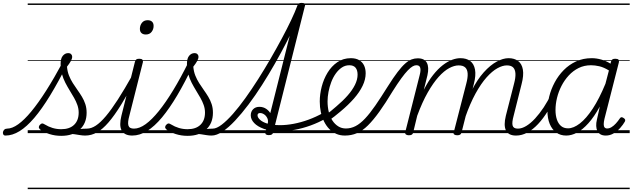

<svg xmlns="http://www.w3.org/2000/svg" viewBox="-192 -922 4382 1330"><path d="M-154 17Q-165 17 -169 9.5Q-173 2 -171.5 -7Q-170 -16 -162.5 -23.5Q-155 -31 -143 -31Q-108 -31 -66 -61Q-24 -91 24.5 -149.5Q73 -208 128 -294.5Q183 -381 244 -494L275 -479Q212 -354 155 -260.5Q98 -167 45.5 -105.5Q-7 -44 -56.5 -13.5Q-106 17 -154 17ZM398 17Q381 17 363 14Q345 11 325 8Q305 5 280 5L305 -19Q329 -24 348 -26.5Q367 -29 382.5 -30Q398 -31 411 -31Q420 -31 423.5 -23.5Q427 -16 425.5 -7Q424 2 417 9.5Q410 17 398 17ZM232 19Q189 19 150 6.5Q111 -6 86 -25Q77 -33 77 -41.5Q77 -50 85 -58Q94 -67 100.5 -67Q107 -67 118 -60Q144 -44 172.5 -35.5Q201 -27 232 -27Q290 -27 321.5 -57.5Q353 -88 353 -142Q353 -169 344 -194.5Q335 -220 321 -244.5Q307 -269 291 -295Q275 -321 260.5 -349Q246 -377 237 -409.5Q228 -442 228 -480Q228 -518 243.5 -536Q259 -554 280 -554Q294 -554 301 -546.5Q308 -539 308 -529Q308 -516 299 -499.5Q290 -483 272 -460Q275 -426 286 -398.5Q297 -371 312.5 -346.5Q328 -322 344.5 -299Q361 -276 375.5 -252Q390 -228 399 -201Q408 -174 408 -141Q408 -68 361 -24.5Q314 19 232 19ZM0 378H550V388H0ZM0 -20H550V0H0ZM0 -505H550V-500H0ZM0 -898H550V-888H0Z M398 17Q388 17 383 9.5Q378 2 379 -7Q380 -16 388 -23.5Q396 -31 411 -31Q440 -31 472 -52Q504 -73 541.5 -117.5Q579 -162 624.5 -232.5Q670 -303 726 -403Q731 -413 740.5 -412Q750 -411 755.5 -404Q761 -397 755 -387Q696 -276 648.5 -199Q601 -122 560 -74.5Q519 -27 480 -5Q441 17 398 17ZM550 378V388ZM550 -20V0ZM550 -505V-500ZM550 -898V-888Z M724 17Q696 17 677.5 7.5Q659 -2 650 -19.5Q641 -37 641 -62.5Q641 -88 649 -120L743 -495Q746 -506 752.5 -510.5Q759 -515 772 -515Q788 -515 794 -509Q800 -503 798 -492L704 -120Q691 -74 697.5 -52.5Q704 -31 736 -31Q746 -31 750.5 -23.5Q755 -16 753.5 -7Q752 2 744.5 9.5Q737 17 724 17ZM818 -683Q799 -683 788 -693Q777 -703 777 -722Q777 -746 791 -764Q805 -782 831 -782Q850 -782 861 -772Q872 -762 872 -742Q872 -719 858 -701Q844 -683 818 -683ZM550 378H875V388H550ZM550 -20H875V0H550ZM550 -505H875V-500H550ZM550 -898H875V-888H550Z M724 17Q712 17 708 9.5Q704 2 706 -7Q708 -16 716 -23.5Q724 -31 736 -31Q774 -31 817 -62Q860 -93 908 -152.5Q956 -212 1008 -297.5Q1060 -383 1114 -492Q1121 -503 1130 -501.5Q1139 -500 1145 -491.5Q1151 -483 1145 -470Q1090 -353 1036 -262Q982 -171 930.5 -109Q879 -47 827.5 -15Q776 17 724 17ZM875 378V388ZM875 -20V0ZM875 -505V-500ZM875 -898V-888Z M1273 17Q1256 17 1238 14Q1220 11 1200 8Q1180 5 1155 5L1180 -19Q1204 -24 1223 -26.5Q1242 -29 1257.5 -30Q1273 -31 1286 -31Q1295 -31 1298.5 -23.5Q1302 -16 1300.5 -7Q1299 2 1292 9.5Q1285 17 1273 17ZM1107 19Q1064 19 1025 6.5Q986 -6 961 -25Q952 -33 952 -41.5Q952 -50 960 -58Q969 -67 975.5 -67Q982 -67 993 -60Q1019 -44 1047.5 -35.5Q1076 -27 1107 -27Q1165 -27 1196.5 -57.5Q1228 -88 1228 -142Q1228 -169 1219 -194.5Q1210 -220 1196 -244.5Q1182 -269 1166 -295Q1150 -321 1135.5 -349Q1121 -377 1112 -409.5Q1103 -442 1103 -480Q1103 -518 1118.5 -536Q1134 -554 1155 -554Q1169 -554 1176 -546.5Q1183 -539 1183 -529Q1183 -516 1174 -499.5Q1165 -483 1147 -460Q1150 -426 1161 -398.5Q1172 -371 1187.5 -346.5Q1203 -322 1219.5 -299Q1236 -276 1250.5 -252Q1265 -228 1274 -201Q1283 -174 1283 -141Q1283 -68 1236 -24.5Q1189 19 1107 19ZM875 378H1425V388H875ZM875 -20H1425V0H875ZM875 -505H1425V-500H875ZM875 -898H1425V-888H875Z M1274 17Q1263 17 1259 9.5Q1255 2 1256.5 -7Q1258 -16 1264.5 -23.5Q1271 -31 1282 -31Q1308 -31 1344 -58.5Q1380 -86 1421.5 -133Q1463 -180 1507.5 -242Q1552 -304 1596.5 -374Q1641 -444 1682.5 -516Q1724 -588 1760.5 -656Q1797 -724 1824.5 -782Q1852 -840 1867 -881Q1870 -890 1877 -893.5Q1884 -897 1892 -897Q1900 -897 1904.5 -892.5Q1909 -888 1906 -881Q1889 -833 1860 -768.5Q1831 -704 1793.5 -631Q1756 -558 1713 -482.5Q1670 -407 1623.5 -334Q1577 -261 1529.5 -198Q1482 -135 1436.5 -86.5Q1391 -38 1349.5 -10.5Q1308 17 1274 17ZM1425 378H1450V388H1425ZM1425 -20H1450V0H1425ZM1425 -505H1450V-500H1425ZM1425 -898H1450V-888H1425Z M1670 14Q1658 14 1651 9.5Q1644 5 1647 -6L1867 -881Q1870 -893 1877 -897.5Q1884 -902 1897 -902Q1913 -902 1918.5 -896.5Q1924 -891 1920 -880L1700 -4Q1698 5 1691 9.5Q1684 14 1670 14ZM1450 378H1964V388H1450ZM1450 -20H1964V0H1450ZM1450 -505H1964V-500H1450ZM1450 -898H1964V-888H1450Z M1745 -13Q1682 -13 1637 -29Q1592 -45 1568.5 -70Q1545 -95 1545 -123Q1545 -149 1561.5 -165.5Q1578 -182 1605 -182Q1632 -182 1653.5 -167Q1675 -152 1686 -128Q1697 -104 1690 -74L1662 -62Q1668 -86 1660 -103Q1652 -120 1638 -129.5Q1624 -139 1610 -139Q1602 -139 1597 -135.5Q1592 -132 1592 -123Q1592 -109 1608.5 -93Q1625 -77 1659 -66Q1693 -55 1749 -55Q1792 -55 1842.5 -64.5Q1893 -74 1945 -93Q1997 -112 2047 -140Q2055 -145 2062 -141.5Q2069 -138 2073 -130.5Q2077 -123 2075.5 -114.5Q2074 -106 2064 -101Q2015 -73 1960 -53Q1905 -33 1850 -23Q1795 -13 1745 -13ZM1964 378V388ZM1964 -20V0ZM1964 -505V-500ZM1964 -898V-888Z M2058 -123Q2079 -136 2099 -152Q2119 -168 2138 -185Q2183 -223 2216 -260.5Q2249 -298 2267 -334.5Q2285 -371 2285 -405Q2285 -436 2271 -453Q2257 -470 2228 -470Q2217 -470 2212.5 -477Q2208 -484 2209.5 -494Q2211 -504 2218.5 -511.5Q2226 -519 2238 -519Q2272 -519 2295 -506Q2318 -493 2329.5 -469.5Q2341 -446 2341 -414Q2341 -372 2320 -328Q2299 -284 2260 -239.5Q2221 -195 2167 -150Q2146 -132 2124 -115Q2102 -98 2079 -83ZM1964 378H2408V388H1964ZM1964 -20H2408V0H1964ZM1964 -505H2408V-500H1964ZM1964 -898H2408V-888H1964Z M2197 17Q2164 17 2137 5Q2110 -7 2089 -28.5Q2068 -50 2053 -80Q2038 -110 2030.5 -145Q2023 -180 2023 -219Q2023 -269 2036.5 -321.5Q2050 -374 2077 -418.5Q2104 -463 2144.5 -491Q2185 -519 2239 -519Q2249 -519 2253 -511.5Q2257 -504 2255.5 -494Q2254 -484 2247 -477Q2240 -470 2228 -470Q2199 -470 2175.5 -454Q2152 -438 2133.5 -412Q2115 -386 2102.5 -353Q2090 -320 2083.5 -285.5Q2077 -251 2077 -220Q2077 -181 2085.5 -146.5Q2094 -112 2111 -86.5Q2128 -61 2151.5 -46.5Q2175 -32 2204 -32Q2239 -32 2271 -48.5Q2303 -65 2336.5 -100.5Q2370 -136 2408 -191Q2446 -246 2494 -323Q2533 -385 2562.5 -423.5Q2592 -462 2615.5 -482.5Q2639 -503 2659.5 -510.5Q2680 -518 2701 -518Q2711 -518 2715 -510.5Q2719 -503 2717.5 -494Q2716 -485 2709.5 -477.5Q2703 -470 2691 -470Q2680 -470 2666 -462Q2652 -454 2633 -434.5Q2614 -415 2588 -379.5Q2562 -344 2528 -290Q2478 -207 2436 -148.5Q2394 -90 2356.5 -53Q2319 -16 2280.5 0.5Q2242 17 2197 17ZM2408 378H2533V388H2408ZM2408 -20H2533V0H2408ZM2408 -505H2533V-500H2408ZM2408 -898H2533V-888H2408Z M2640 15Q2628 15 2620.5 10Q2613 5 2615 -6L2715 -401Q2724 -435 2719 -452.5Q2714 -470 2693 -470Q2683 -470 2678.5 -477.5Q2674 -485 2676 -494Q2678 -503 2685 -510.5Q2692 -518 2702 -518Q2726 -518 2741.5 -510Q2757 -502 2765 -487Q2773 -472 2774 -450Q2775 -428 2769 -401L2744 -300Q2775 -361 2808.5 -403Q2842 -445 2875 -470.5Q2908 -496 2939 -507.5Q2970 -519 2997 -519Q3039 -519 3065 -499.5Q3091 -480 3098.5 -440Q3106 -400 3090 -339L3005 -4Q3002 6 2995.5 10.5Q2989 15 2975 15Q2963 15 2955 10Q2947 5 2951 -5L3038 -343Q3049 -384 3047.5 -412Q3046 -440 3031 -454.5Q3016 -469 2985 -469Q2955 -469 2919.5 -450Q2884 -431 2846.5 -389.5Q2809 -348 2771 -281.5Q2733 -215 2698 -120L2670 -4Q2668 6 2661 10.5Q2654 15 2640 15ZM3382 17Q3356 17 3338.5 8Q3321 -1 3312.5 -19Q3304 -37 3304 -62Q3304 -87 3312 -120L3369 -343Q3380 -384 3378.5 -412Q3377 -440 3363 -454.5Q3349 -469 3319 -469Q3289 -469 3253 -449Q3217 -429 3178.5 -386Q3140 -343 3102 -274Q3064 -205 3030 -107H3006Q3035 -215 3074.5 -293Q3114 -371 3159 -421Q3204 -471 3248.5 -495Q3293 -519 3331 -519Q3371 -519 3397 -499.5Q3423 -480 3430 -440Q3437 -400 3421 -339L3366 -120Q3353 -73 3359 -52Q3365 -31 3395 -31Q3405 -31 3408.5 -23.5Q3412 -16 3410.5 -7Q3409 2 3402 9.5Q3395 17 3382 17ZM2533 378H3535V388H2533ZM2533 -20H3535V0H2533ZM2533 -505H3535V-500H2533ZM2533 -898H3535V-888H2533Z M3383 17Q3373 17 3368 9.5Q3363 2 3364 -7Q3365 -16 3373 -23.5Q3381 -31 3396 -31Q3423 -31 3453.5 -49.5Q3484 -68 3514.5 -101Q3545 -134 3574.5 -178.5Q3604 -223 3629 -276Q3634 -286 3642.5 -286Q3651 -286 3657.5 -279.5Q3664 -273 3660 -263Q3634 -203 3602.5 -152Q3571 -101 3535.5 -63Q3500 -25 3461.5 -4Q3423 17 3383 17ZM3535 378V388ZM3535 -20V0ZM3535 -505V-500ZM3535 -898V-888Z M3730 17Q3690 17 3661 -4Q3632 -25 3616 -63.5Q3600 -102 3600 -156Q3600 -203 3612.5 -253.5Q3625 -304 3650.5 -351.5Q3676 -399 3713 -436.5Q3750 -474 3798.5 -496.5Q3847 -519 3907 -519Q3939 -519 3973 -509.5Q4007 -500 4037 -481L4041 -497Q4044 -507 4051 -511Q4058 -515 4070 -515Q4087 -515 4092.5 -508.5Q4098 -502 4095 -490L3995 -98Q3990 -76 3990 -61.5Q3990 -47 3996 -39.5Q4002 -32 4014 -32Q4029 -32 4044.5 -41.5Q4060 -51 4074.5 -67Q4089 -83 4101 -101Q4106 -109 4112 -110Q4118 -111 4127 -105Q4137 -99 4138.5 -92.5Q4140 -86 4136 -79Q4124 -58 4104.5 -36Q4085 -14 4059.5 1.5Q4034 17 4004 17Q3982 17 3967.5 8.5Q3953 0 3946 -14.5Q3939 -29 3938 -49.5Q3937 -70 3943 -94Q3948 -116 3953 -138.5Q3958 -161 3963 -184Q3924 -113 3884 -68.5Q3844 -24 3805.5 -3.5Q3767 17 3730 17ZM3656 -160Q3656 -123 3665.5 -94.5Q3675 -66 3694 -49.5Q3713 -33 3743 -33Q3781 -33 3825 -67Q3869 -101 3914 -169.5Q3959 -238 4002 -342L4026 -434Q3990 -456 3959.5 -463Q3929 -470 3902 -470Q3855 -470 3816.5 -451Q3778 -432 3748 -399.5Q3718 -367 3697.5 -327Q3677 -287 3666.5 -244Q3656 -201 3656 -160ZM3535 378H4170V388H3535ZM3535 -20H4170V0H3535ZM3535 -505H4170V-500H3535ZM3535 -898H4170V-888H3535Z"/></svg>

Font: Playwrite DE SAS Guides
Style: Regular
Weight: 400
Designer: Veronika Burian, José Scaglione
Foundry: TypeTogether
Version: Version 1.003